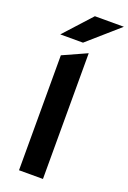

<svg xmlns="http://www.w3.org/2000/svg" viewBox="-173 -978 693 1036"><g transform="rotate(20 174.0 -460.5)"><path d="M81.5 0V-660L219 -722V0ZM40 -765 182 -921H348.5L170.5 -765Z"/></g></svg>

Font: Overpass ExtraBold
Style: Regular
Weight: 800
Designer: Delve Withrington, Dave Bailey, Thomas Jockin
Foundry: Delve Fonts LLC
Version: Version 4.000; ttfautohint (v1.8.3)